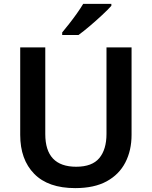

<svg xmlns="http://www.w3.org/2000/svg" viewBox="-20 -958 781 988"><path d="M657 -264Q657 -184 625 -122Q593 -60 529 -25Q465 10 367 10Q228 10 156 -63.5Q84 -137 84 -264V-714H213V-268Q213 -100 372 -100Q454 -100 491 -144.5Q528 -189 528 -269V-714H657ZM553 -928Q536 -909 505.5 -880.5Q475 -852 442 -824Q409 -796 384 -778H300V-791Q315 -809 335.5 -835Q356 -861 375.5 -888.5Q395 -916 408 -938H553Z"/></svg>

Font: Noto Sans Thai Looped SemiBold
Style: Regular
Weight: 600
Designer: Sasikarn Vongin, Ben Mitchell
Foundry: The Fontpad Ltd
Version: Version 1.001; ttfautohint (v1.8.4.7-5d5b)